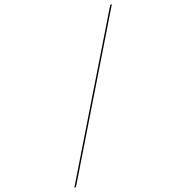

<svg xmlns="http://www.w3.org/2000/svg" viewBox="-237 -1049 1249 1288"><g transform="rotate(-30 387.5 -405.0)"><path d="M-30 66 792 -876H805L-17 66Z"/></g></svg>

Font: Ballet
Style: Regular
Weight: 400
Designer: Maximiliano R. Sproviero
Foundry: Omnibus-Type
Version: Version 1.100